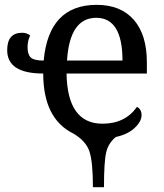

<svg xmlns="http://www.w3.org/2000/svg" viewBox="-20 -566 679 796"><path d="M460 2Q429.2 27.3 420.2 65.9Q411.1 104.5 411.1 210H365.2Q365.2 104.5 350.6 61.3Q335.9 18.1 284.2 -12.2Q159.2 -73.7 159.2 -261.2Q9.8 -261.2 9.8 -357.9Q9.8 -430.2 71.8 -430.2Q90.8 -430.2 105 -418.9Q94.2 -396.5 94.2 -370.1Q94.2 -340.8 107.4 -327.9Q120.6 -314.9 161.1 -314.9Q182.1 -545.9 380.9 -545.9Q480.5 -545.9 534.7 -483.9Q588.9 -421.9 588.9 -307.1V-261.2H255.9Q259.3 -53.2 404.8 -53.2Q499 -53.2 547.9 -123Q566.9 -112.8 566.9 -88.9Q566.9 -62.5 538.3 -35.6Q509.8 -8.8 460 2ZM257.8 -314.9H487.8Q487.8 -492.2 378.9 -492.2Q269 -492.2 257.8 -314.9Z"/></svg>

Font: Noto Serif
Style: Regular
Weight: 400
Designer: Monotype Design team
Foundry: Monotype Imaging Inc.
Version: Version 1.02